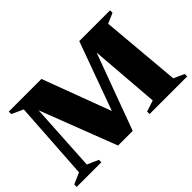

<svg xmlns="http://www.w3.org/2000/svg" viewBox="-112 -970 1270 1270"><g transform="rotate(-45 523.0 -335.0)"><path d="M967 -56.5 1041 -23V0H689V-23L767.5 -49L729 -535.5L531.5 0H394.5L187.5 -537L159.5 -57.5L238 -23V0H7.5V-23L86.5 -57.5L122.5 -610L42 -647V-670H347.5L527 -190.5L701.5 -670H989.5V-647L918 -616Z"/></g></svg>

Font: Newsreader 16pt ExtraBold
Style: Regular
Weight: 800
Designer: Hugues Gentile
Foundry: Production Type
Version: Version 1.003; ttfautohint (v1.8.3)